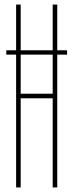

<svg xmlns="http://www.w3.org/2000/svg" viewBox="-20 -820 321 840"><path d="M7.5 -600H273.5V-581H7.5ZM50.5 0V-800H70.5V-410H210.5V-800H230.5V0H210.5V-390H70.5V0Z"/></svg>

Font: Big Shoulders Thin
Style: Regular
Weight: 100
Designer: Patric King
Foundry: XO Type Co
Version: Version 2.002